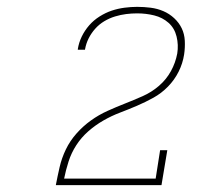

<svg xmlns="http://www.w3.org/2000/svg" viewBox="-20 -863 640 560"><path d="M143 -323V-324Q148 -350 154 -376Q160 -402 172 -427Q184 -452 203 -473.5Q222 -495 245 -511.5Q268 -528 293.5 -539.5Q319 -551 344.5 -561Q370 -571 396 -582.5Q422 -594 443.5 -612.5Q465 -631 478.5 -655.5Q492 -680 497 -707Q497 -707 497 -707Q497 -707 497 -707Q501 -732 495 -756.5Q489 -781 471.5 -796.5Q454 -812 430 -818Q406 -824 380 -824Q364 -824 348 -822Q332 -820 315.5 -815Q299 -810 284 -801Q269 -792 257.5 -779Q246 -766 238.5 -751Q231 -736 228 -719Q228 -719 228 -719Q228 -719 228 -718H207Q207 -719 207 -719Q207 -719 207 -720Q210 -739 218.5 -756.5Q227 -774 240 -789Q253 -804 270.5 -815Q288 -826 306 -832Q324 -838 343 -840.5Q362 -843 380 -843Q400 -843 419.5 -840.5Q439 -838 456.5 -830.5Q474 -823 488 -810Q502 -797 510 -780.5Q518 -764 519 -744Q520 -724 517 -704Q513 -678 501 -654Q489 -630 470 -610.5Q451 -591 427.5 -578Q404 -565 379.5 -554.5Q355 -544 330 -534.5Q305 -525 281.5 -511.5Q258 -498 237.5 -480Q217 -462 202.5 -439.5Q188 -417 180 -392Q172 -367 167 -342H434L447 -425H468L451 -323Z"/></svg>

Font: Iosevka Slab Thin Extended
Style: Italic
Weight: 100
Width: 7
Italic angle: -9°
Monospace: yes
Designer: Belleve Invis
Foundry: Belleve Invis
Version: Version 11.1.0; ttfautohint (v1.8.3)